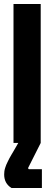

<svg xmlns="http://www.w3.org/2000/svg" viewBox="-20 -720 273 967"><path d="M185 -700V0L121 127L125 132H191V227H38Q1 204 1 159Q1 151 2 143Q3 135 6 125.5Q9 116 11.5 110Q14 104 19.5 93Q25 82 27.5 77Q30 72 38 58.5Q46 45 49 40L72 0H48V-700Z"/></svg>

Font: Jockey One
Style: Regular
Weight: 400
Designer: TypeTogether
Foundry: TypeTogether
Version: Version 1.002